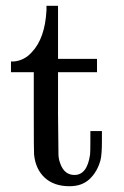

<svg xmlns="http://www.w3.org/2000/svg" viewBox="-20 -635 429 665"><path d="M141 -600V-615H181V-431H316V-385H181V-241Q182 -116 182.5 -99.5Q183 -83 189 -68Q203 -29 238 -29Q282 -29 292 -100Q293 -108 293 -146V-181H333V-146Q333 -100 328 -80Q317 -40 290.5 -15Q264 10 221 10Q167 10 135 -19.5Q103 -49 98 -100Q97 -107 97 -248V-385H18V-422H27Q64 -425 90 -454Q136 -502 141 -600Z"/></svg>

Font: KaTeX_Main
Style: Regular
Weight: 400
Version: Version 1.1; ttfautohint (v1.3)